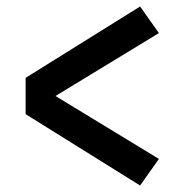

<svg xmlns="http://www.w3.org/2000/svg" viewBox="-20 -636 540 592"><path d="M412 -64 59 -284V-396L412 -616L470 -534L151 -340L470 -146Z"/></svg>

Font: Iosevka SS18
Style: Bold
Weight: 700
Monospace: yes
Designer: Belleve Invis
Foundry: Belleve Invis
Version: Version 25.1.1; ttfautohint (v1.8.4)